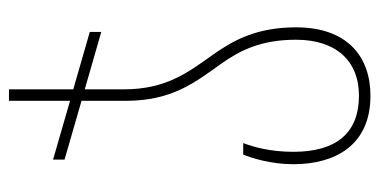

<svg xmlns="http://www.w3.org/2000/svg" viewBox="-224 -352 827 418"><g transform="rotate(-90 189.0 -143.5)"><path d="M203 -287V-372L328 -336V-361L203 -397V-537H178V-404L50 -441V-416L178 -379V-283C178 -182 218 -132 258 -76C288 -34 311 12 311 88C311 174 266 225 189 225C110 225 67 178 67 82C67 31 78 -6 86 -27H61C54 -10 40 32 40 82C40 173 81 250 189 250C275 250 338 199 338 88C338 1 309 -50 277 -95C239 -148 203 -196 203 -287Z"/></g></svg>

Font: Noto Sans Georgian ExtraCondensed Thin
Style: Regular
Weight: 100
Width: 2
Designer: Monotype Design Team, Akaki Razmadze
Foundry: Google LLC
Version: Version 2.005